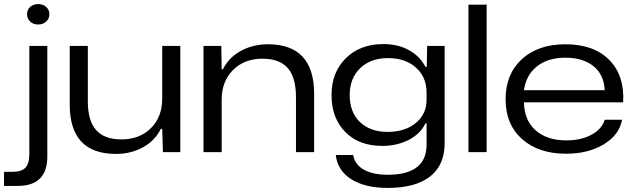

<svg xmlns="http://www.w3.org/2000/svg" viewBox="-83 -752 3134 949"><path d="M-63 167V97.2H-20Q22.9 97.2 42.5 77.1Q62 57.1 62 9.8V-524.9H150.9V22Q150.9 167 3.9 167ZM50.8 -682.1Q50.8 -703.6 65.9 -717.8Q81.1 -731.9 106 -731.9Q129.9 -731.9 145.5 -717.5Q161.1 -703.1 161.1 -682.1Q161.1 -660.2 145.5 -645.5Q129.9 -630.9 106 -630.9Q81.1 -630.9 65.9 -645.5Q50.8 -660.2 50.8 -682.1Z M490.7 8.8Q261.7 8.8 261.7 -234.9V-524.9H351.1V-251Q351.1 -155.3 392.1 -109.1Q433.1 -63 517.1 -63Q607.4 -63 663.1 -118.7Q718.8 -174.3 718.8 -265.1V-524.9H808.1V0H722.2L718.8 -115.2H711.9Q683.6 -57.1 624 -24.2Q564.5 8.8 490.7 8.8Z M922.9 0V-524.9H1010.7L1012.7 -409.2H1018.6Q1047.9 -468.3 1107.9 -500.7Q1168 -533.2 1240.7 -533.2Q1469.7 -533.2 1469.7 -288.1V0H1379.9V-272Q1379.9 -369.6 1339.1 -415.8Q1298.3 -461.9 1214.8 -461.9Q1124.5 -461.9 1068.6 -405.8Q1012.7 -349.6 1012.7 -259.8V0Z M1833.5 176.8Q1720.2 176.8 1652.6 133.5Q1585 90.3 1576.7 14.2H1662.6Q1671.4 62.5 1716.3 87.2Q1761.2 111.8 1833.5 111.8Q2025.4 111.8 2025.4 -37.1V-142.1H2019.5Q1995.6 -90.8 1937.5 -60.8Q1879.4 -30.8 1806.6 -30.8Q1691.4 -30.8 1623.5 -99.6Q1555.7 -168.5 1555.7 -282.2Q1555.7 -395 1626.7 -464.6Q1697.8 -534.2 1811.5 -534.2Q1884.3 -534.2 1938.7 -503.9Q1993.2 -473.6 2019.5 -421.9H2026.4L2028.3 -524.9H2114.7V-43.9Q2114.7 64 2042.7 120.4Q1970.7 176.8 1833.5 176.8ZM1645.5 -282.2Q1645.5 -196.8 1696.5 -148.4Q1747.6 -100.1 1832.5 -100.1Q1919.4 -100.1 1972.4 -144.3Q2025.4 -188.5 2025.4 -257.8V-294.9Q2025.4 -370.6 1973.1 -417.7Q1920.9 -464.8 1834.5 -464.8Q1749 -464.8 1697.3 -415Q1645.5 -365.2 1645.5 -282.2Z M2232.4 0V-729H2322.3V0Z M2714.8 7.8Q2578.6 7.8 2497.3 -64.7Q2416 -137.2 2416 -261.2Q2416 -385.7 2496.3 -459.5Q2576.7 -533.2 2711.9 -533.2Q2851.1 -533.2 2927.7 -456.5Q3004.4 -379.9 2997.1 -246.1H2506.8Q2508.3 -157.2 2564.5 -107.7Q2620.6 -58.1 2716.8 -58.1Q2788.6 -58.1 2840.3 -85.9Q2892.1 -113.8 2905.8 -160.2H2991.7Q2978 -85 2901.1 -38.6Q2824.2 7.8 2714.8 7.8ZM2506.8 -306.2H2905.8Q2902.8 -381.8 2851.1 -424.3Q2799.3 -466.8 2711.9 -466.8Q2624.5 -466.8 2570.8 -423.8Q2517.1 -380.9 2506.8 -306.2Z"/></svg>

Font: Lumene Sans Expanded
Style: Regular
Weight: 400
Width: 7
Designer: Deni Anggara
Version: Version 1.003;Glyphs 3.1.2 (3151)